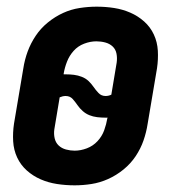

<svg xmlns="http://www.w3.org/2000/svg" viewBox="-20 -548 540 576"><path d="M204 8Q177 8 151 4Q125 0 102 -10Q79 -20 60.5 -36.5Q42 -53 31.5 -75.5Q21 -98 19.5 -124Q18 -150 22 -177L50 -343Q54 -369 63 -393.5Q72 -418 87 -440.5Q102 -463 123.5 -480.5Q145 -498 169 -509Q193 -520 219 -524Q245 -528 270 -528Q297 -528 322.5 -524Q348 -520 371 -510Q394 -500 412.5 -483.5Q431 -467 441.5 -444.5Q452 -422 453.5 -396Q455 -370 451 -343L423 -177Q419 -151 410.5 -126.5Q402 -102 387 -79.5Q372 -57 350.5 -39.5Q329 -22 304.5 -11Q280 0 254.5 4Q229 8 204 8ZM297 -260Q301 -260 305.5 -261Q310 -262 314 -264L330 -360Q332 -374 329.5 -387Q327 -400 318 -408.5Q309 -417 296 -420.5Q283 -424 269 -424Q251 -424 232.5 -417Q214 -410 201 -395.5Q188 -381 181 -363Q174 -345 171 -327V-325Q172 -325 173.5 -325Q175 -325 177 -325Q190 -325 202 -323.5Q214 -322 225.5 -317.5Q237 -313 245.5 -305Q254 -297 260.5 -287.5Q267 -278 275.5 -269Q284 -260 297 -260ZM204 -96Q222 -96 240.5 -103Q259 -110 272.5 -124.5Q286 -139 292.5 -157Q299 -175 302 -193L303 -195Q301 -195 299.5 -195Q298 -195 297 -195Q284 -195 271.5 -196.5Q259 -198 248 -202.5Q237 -207 228 -215Q219 -223 212.5 -232.5Q206 -242 198 -251Q190 -260 177 -260Q172 -260 168 -259Q164 -258 159 -256L143 -160Q141 -146 144 -133Q147 -120 156 -111.5Q165 -103 178 -99.5Q191 -96 204 -96Z"/></svg>

Font: Iosevka SS04 Extrabold
Style: Italic
Weight: 800
Italic angle: -9°
Monospace: yes
Designer: Belleve Invis
Foundry: Belleve Invis
Version: Version 19.0.0; ttfautohint (v1.8.4)